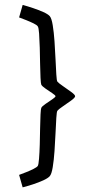

<svg xmlns="http://www.w3.org/2000/svg" viewBox="-20 -621 406 790"><path d="M73.2 149.9 58.6 98.6Q70.8 94.2 87.4 87.6Q104 81.1 117.9 74Q131.8 66.9 135.3 62Q138.7 56.6 140.6 32.2Q142.6 7.8 143.6 -25.6Q144.5 -59.1 145 -92.3Q145.5 -125.5 146.7 -149.4Q147.9 -173.3 149.9 -177.2Q153.3 -184.1 167.5 -193.6Q181.6 -203.1 194.8 -212.2Q208 -221.2 208.5 -225.1Q208 -229 194.8 -237.8Q181.6 -246.6 167.5 -256.3Q153.3 -266.1 149.9 -272.5Q147.9 -276.9 146.7 -300.8Q145.5 -324.7 145 -357.9Q144.5 -391.1 143.6 -424.8Q142.6 -458.5 140.9 -482.9Q139.2 -507.3 135.3 -512.7Q131.8 -518.1 117.9 -524.9Q104 -531.7 87.4 -538.3Q70.8 -544.9 58.6 -549.3L73.2 -600.6Q92.3 -595.7 115.5 -587.9Q138.7 -580.1 158 -571.5Q177.2 -563 184.6 -554.7Q192.4 -545.9 197 -517.1Q201.7 -488.3 204.3 -450.7Q207 -413.1 208.5 -376.7Q210 -340.3 211.7 -314.7Q213.4 -289.1 215.8 -285.6Q220.7 -279.3 238.5 -267.1Q256.3 -254.9 272.7 -242.9Q289.1 -231 289.1 -225.1Q289.1 -219.2 272.7 -207.3Q256.3 -195.3 238.5 -183.3Q220.7 -171.4 215.8 -164.6Q213.4 -161.1 211.7 -135.5Q210 -109.9 208.5 -73.5Q207 -37.1 204.3 0.5Q201.7 38.1 197 66.7Q192.4 95.2 184.6 104Q177.2 112.3 158 121.1Q138.7 129.9 115.5 137.5Q92.3 145 73.2 149.9Z"/></svg>

Font: Harmattan
Style: Regular
Weight: 400
Designer: George W. Nuss III and SIL International
Foundry: SIL International
Version: Version 4.000